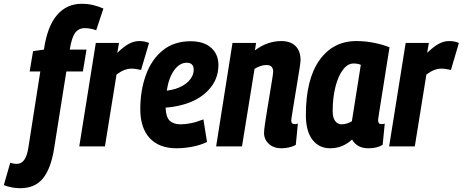

<svg xmlns="http://www.w3.org/2000/svg" viewBox="-129 -770 2434 1010"><path d="M-22 220Q-67 220 -109 204L-75 86Q-64 90 -55.5 91Q-47 92 -40 92Q7 92 20 8L83 -394H27L45 -501L102 -509Q120 -632 171 -691Q222 -750 300 -750Q335 -750 362.5 -743Q390 -736 415 -725L377 -611Q363 -616 347.5 -619Q332 -622 317 -622Q285 -622 266.5 -597.5Q248 -573 238 -509H326L307 -394H220L155 15Q138 119 96 169.5Q54 220 -22 220Z M497 -544 488 -492Q522 -525 549 -539.5Q576 -554 603 -554Q616 -554 629 -552Q642 -550 655 -544L613 -402Q600 -405 587 -407Q574 -409 564 -409Q545 -409 526 -402Q507 -395 484 -378L423 0H288L375 -544Z M960 -23Q924 -6 881.5 2Q839 10 800 10Q708 10 658.5 -43.5Q609 -97 609 -196Q609 -294 638.5 -375.5Q668 -457 727 -505Q786 -553 873 -553Q944 -553 982 -518.5Q1020 -484 1020 -428Q1020 -351 966.5 -295Q913 -239 824 -217Q781 -206 742 -204Q744 -154 764 -135Q784 -116 822 -116Q845 -116 875.5 -122Q906 -128 941 -142ZM853 -440Q816 -440 787.5 -401Q759 -362 748 -293Q771 -296 792 -302Q837 -316 863 -342.5Q889 -369 890 -403Q890 -440 853 -440Z M1094 -544H1218L1212 -505Q1247 -531 1281.5 -542.5Q1316 -554 1350 -554Q1400 -554 1426 -527.5Q1452 -501 1452 -454Q1452 -444 1447 -411Q1442 -378 1434.5 -334Q1427 -290 1420 -246.5Q1413 -203 1408 -172Q1403 -141 1403 -135Q1403 -117 1421 -117Q1424 -117 1428.5 -117.5Q1433 -118 1438 -120L1427 -8Q1412 1 1391.5 5.5Q1371 10 1352 10Q1310 10 1285 -13.5Q1260 -37 1260 -71Q1260 -85 1265 -119Q1270 -153 1277 -196Q1284 -239 1291 -281Q1298 -323 1303 -354Q1308 -385 1308 -394Q1308 -409 1300 -418.5Q1292 -428 1272 -428Q1257 -428 1241 -422.5Q1225 -417 1210 -408L1144 0H1008Z M1809 10Q1749 10 1723 -36Q1699 -14 1670.5 -2Q1642 10 1608 10Q1549 10 1514.5 -35Q1480 -80 1480 -165Q1480 -353 1551.5 -453.5Q1623 -554 1746 -554Q1793 -554 1840 -544.5Q1887 -535 1920 -521Q1904 -419 1893 -351Q1882 -283 1875.5 -241.5Q1869 -200 1865.5 -178Q1862 -156 1861 -148Q1860 -140 1860 -138Q1860 -117 1877 -117Q1887 -117 1895 -120L1884 -8Q1854 10 1809 10ZM1722 -132 1769 -429Q1754 -436 1731 -436Q1700 -436 1675 -403Q1650 -370 1635.5 -313Q1621 -256 1621 -186Q1621 -151 1634 -133.5Q1647 -116 1668 -116Q1682 -116 1696 -120.5Q1710 -125 1722 -132Z M2127 -544 2118 -492Q2152 -525 2179 -539.5Q2206 -554 2233 -554Q2246 -554 2259 -552Q2272 -550 2285 -544L2243 -402Q2230 -405 2217 -407Q2204 -409 2194 -409Q2175 -409 2156 -402Q2137 -395 2114 -378L2053 0H1918L2005 -544Z"/></svg>

Font: Georama SemiCondensed
Style: Bold Italic
Weight: 700
Width: 4
Italic angle: -9°
Designer: Jean-Baptiste Levee
Foundry: Production Type
Version: Version 1.000